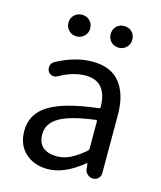

<svg xmlns="http://www.w3.org/2000/svg" viewBox="-116 -851 794 947"><g transform="rotate(15 281.5 -377.5)"><path d="M216.8 12.7Q146.5 12.7 102.1 -28.3Q57.6 -69.3 57.6 -140.6Q57.6 -227.5 135.7 -275.4Q213.9 -323.2 384.8 -342.8Q391.6 -343.8 391.6 -351.6Q388.7 -481.4 280.3 -481.4Q216.8 -481.4 147.5 -442.4Q134.8 -434.6 120.6 -438Q106.4 -441.4 98.6 -454.1Q91.8 -467.8 95.2 -482.4Q98.6 -497.1 112.3 -504.9Q207 -556.6 294.9 -556.6Q390.6 -556.6 437 -497.6Q483.4 -438.5 483.4 -334V-37.1Q483.4 -21.5 472.2 -10.7Q460.9 0 445.3 0Q429.7 0 417.5 -10.7Q405.3 -21.5 403.3 -37.1L400.4 -63.5Q400.4 -65.4 398.9 -65.4Q397.5 -65.4 395.5 -64.5Q301.8 12.7 216.8 12.7ZM243.2 -59.6Q280.3 -59.6 313.5 -76.2Q346.7 -92.8 386.7 -127Q391.6 -131.8 391.6 -139.6V-276.4Q391.6 -284.2 384.8 -283.2Q255.9 -266.6 201.7 -233.9Q147.5 -201.2 147.5 -147.5Q147.5 -102.5 173.3 -81.1Q199.2 -59.6 243.2 -59.6ZM185.5 -656.2Q162.1 -656.2 146 -672.4Q129.9 -688.5 129.9 -710.9Q129.9 -735.4 146 -751Q162.1 -766.6 185.5 -766.6Q209 -766.6 225.1 -751Q241.2 -735.4 241.2 -710.9Q241.2 -688.5 225.1 -672.4Q209 -656.2 185.5 -656.2ZM345.7 -710.9Q345.7 -735.4 361.3 -751Q377 -766.6 400.9 -766.6Q424.8 -766.6 440.4 -751Q456.1 -735.4 456.1 -710.9Q456.1 -688.5 440.4 -672.4Q424.8 -656.2 400.9 -656.2Q377 -656.2 361.3 -672.4Q345.7 -688.5 345.7 -710.9Z"/></g></svg>

Font: Gen Jyuu Gothic Regular
Style: Regular
Weight: 400
Designer: [Source Han Sans]
Ryoko NISHIZUKA  (kana & ideographs); Paul D. Hunt (Latin, Greek & Cyrillic); Wenlong ZHANG  (bopomofo
Version: Version 1.002.20150607